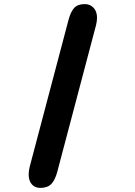

<svg xmlns="http://www.w3.org/2000/svg" viewBox="-20 -782 659 937"><path d="M394 -762Q419.5 -762 436.5 -744.2Q453.5 -726.5 453.5 -695Q453.5 -680 449 -660.5L259.5 56.5Q249 96.5 230.5 115.8Q212 135 176.5 135Q151 135 135.5 117.8Q120 100.5 120 70Q120 52 124.5 33.5L314 -683.5Q324.5 -723.5 341.5 -742.8Q358.5 -762 394 -762Z"/></svg>

Font: Sono ExtraLight Monospace
Style: Bold
Weight: 700
Version: Version 2.112